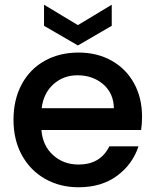

<svg xmlns="http://www.w3.org/2000/svg" viewBox="-20 -782 657 811"><path d="M580 -289Q580 -258 576 -233H155Q160 -167 204 -127Q248 -87 312 -87Q404 -87 442 -164H565Q540 -88 474.5 -39.5Q409 9 312 9Q233 9 170.5 -26.5Q108 -62 72.5 -126.5Q37 -191 37 -276Q37 -361 71.5 -425.5Q106 -490 168.5 -525Q231 -560 312 -560Q390 -560 451 -526Q512 -492 546 -430.5Q580 -369 580 -289ZM461 -325Q460 -388 416 -426Q372 -464 307 -464Q248 -464 206 -426.5Q164 -389 156 -325ZM452 -673 309 -590 166 -673V-762L309 -676L452 -762Z"/></svg>

Font: MSTAGE Medium
Style: Regular
Weight: 500
Designer: Ninad Kale (Devanagari), Jonny Pinhorn (Latin)
Foundry: Indian Type Foundry
Version: 4.004